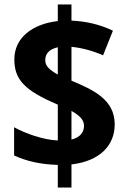

<svg xmlns="http://www.w3.org/2000/svg" viewBox="-20 -779 573 857"><path d="M238 -43V58H299V-45C426 -60 492 -130 492 -224C492 -335 396 -378 299 -419V-570C340 -566 391 -554 440 -532L484 -642C423 -671 363 -684 299 -687V-759H238V-685C125 -672 44 -611 44 -514C44 -424 89 -375 238 -312V-152C172 -155 94 -183 43 -211V-85C97 -60 161 -45 238 -43ZM238 -568V-446C200 -468 182 -484 182 -511C182 -541 202 -560 238 -568ZM299 -156V-284C334 -264 355 -245 355 -218C355 -187 337 -166 299 -156Z"/></svg>

Font: Noto Sans Telugu SemiCondensed
Style: Bold
Weight: 700
Width: 4
Designer: Jelle Bosma - Monotype Design Team
Foundry: Monotype Imaging Inc.
Version: Version 2.005